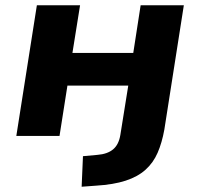

<svg xmlns="http://www.w3.org/2000/svg" viewBox="-20 -516 760 729"><path d="M290 193 295 77 350 72Q388 69 409.5 51Q431 33 437 -4L467 -191H236L206 0H42L120 -496H284L255 -315H486L514 -496H678L604 -24Q595 26 578.5 64Q562 102 532.5 128.5Q503 155 457 170Q411 185 344 189Z"/></svg>

Font: Nunito Sans 10pt SemiExpanded ExtraBold
Style: Italic
Weight: 800
Width: 6
Italic angle: -9°
Designer: Vernon Adams
Foundry: Vernon Adams
Version: Version 3.101;gftools[0.9.27]